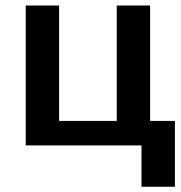

<svg xmlns="http://www.w3.org/2000/svg" viewBox="-20 -540 674 713"><path d="M629.5 153.5H505.5V0H75.5V-519.5H199.5V-91H413.5V-519.5H537.5V-91H629.5Z"/></svg>

Font: Acari Sans
Style: Bold
Weight: 700
Designer: Alfredo Marco Pradil and Stefan Peev (font) & Cristiano Sobral (main changes)
Foundry: Alfredo Marco Pradil and Stefan Peev (font) & Cristiano Sobral (main changes)
Version: Version 1.063; ttfautohint (v1.8.3)